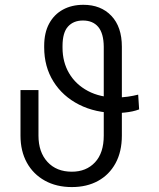

<svg xmlns="http://www.w3.org/2000/svg" viewBox="-20 -757 653 787"><path d="M546.4 -369.1 550.3 -308.6Q537.6 -303.7 522.7 -300.5Q507.8 -297.4 491.9 -295.7Q476.1 -293.9 460 -293.9Q371.6 -293.9 304.2 -328.1Q236.8 -362.3 199 -422.9Q161.1 -483.4 161.1 -563V-568.8Q161.1 -622.6 181.4 -660.2Q201.7 -697.8 237.8 -717.5Q273.9 -737.3 321.8 -737.3Q393.6 -737.3 436.5 -692.1Q479.5 -647 479.5 -565.4V-201.2Q479.5 -135.3 453.6 -87.9Q427.7 -40.5 381.8 -15.4Q335.9 9.8 274.4 9.8Q211.4 9.8 163.8 -16.6Q116.2 -43 90.1 -90.3Q64 -137.7 64 -201.2V-387.7H137.7V-201.2Q137.7 -133.3 174.6 -93.3Q211.4 -53.2 274.4 -53.2Q333.5 -53.2 369.4 -91.6Q405.3 -129.9 405.3 -201.2V-565.4Q404.8 -620.1 382.8 -646.5Q360.8 -672.9 319.8 -672.9Q281.2 -672.9 258.8 -648.2Q236.3 -623.5 236.3 -568.4V-561.5Q236.3 -502.4 263.4 -456.5Q290.5 -410.6 340.6 -384Q390.6 -357.4 458.5 -357.4Q470.2 -357.4 481.7 -358.4Q493.2 -359.4 504.2 -360.8Q515.1 -362.3 525.9 -364.5Q536.6 -366.7 546.4 -369.1Z"/></svg>

Font: Inter 17pt Light
Style: Regular
Weight: 300
Version: Version 4.001;git-66647c0bb